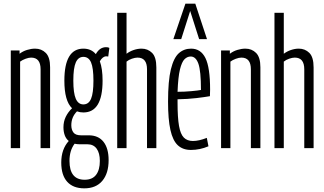

<svg xmlns="http://www.w3.org/2000/svg" viewBox="-20 -810 1774 1050"><path d="M39 0V-534H87V-516Q105 -530 128 -537Q151 -544 172 -544Q207 -544 230.5 -520.5Q254 -497 254 -442V0H202V-431Q202 -495 150 -495Q137 -495 119.5 -488.5Q102 -482 90 -473V0Z M436 -195Q417 -195 401 -201Q370 -170 370 -125Q370 -101 381.5 -85.5Q393 -70 423 -70H465Q518 -70 546 -34.5Q574 1 574 66Q574 138 539.5 179Q505 220 441 220Q380 220 347.5 184Q315 148 315 79Q315 6 356 -39Q341 -51 334 -70.5Q327 -90 327 -114Q327 -145 339.5 -171Q352 -197 374 -218Q332 -258 332 -369Q332 -544 436 -544Q479 -544 504 -514Q525 -552 560 -552Q572 -552 578 -548L572 -501Q568 -502 561 -502Q542 -502 526 -475Q541 -434 541 -369Q541 -195 436 -195ZM436 -239Q465 -239 478 -270Q491 -301 491 -369Q491 -438 478 -468.5Q465 -499 436 -499Q408 -499 394.5 -468.5Q381 -438 381 -369Q381 -301 394.5 -270Q408 -239 436 -239ZM360 70Q360 173 443 173Q485 173 505.5 146Q526 119 526 70Q526 27 508.5 3Q491 -21 458 -21H416Q401 -21 388 -24Q360 13 360 70Z M621 0V-740H672V-516Q689 -529 711 -536.5Q733 -544 754 -544Q788 -544 811.5 -521Q835 -498 835 -441V0H784V-431Q784 -495 732 -495Q719 -495 701.5 -489Q684 -483 672 -473V0Z M1024 10Q980 10 952.5 -15.5Q925 -41 912 -99Q899 -157 899 -254Q899 -368 914.5 -431Q930 -494 958 -519Q986 -544 1025 -544Q1078 -544 1103.5 -492.5Q1129 -441 1129 -320Q1129 -314 1128.5 -301.5Q1128 -289 1128 -284Q1100 -279 1053.5 -273.5Q1007 -268 951 -267V-248Q951 -167 959 -121.5Q967 -76 985.5 -57.5Q1004 -39 1035 -39Q1068 -39 1111 -56L1120 -10Q1073 10 1024 10ZM951 -308Q988 -308 1026.5 -311.5Q1065 -315 1079 -318Q1079 -422 1065 -461.5Q1051 -501 1023 -501Q1004 -501 989 -486Q974 -471 964 -429.5Q954 -388 951 -308ZM928 -596 994 -790H1048L1112 -596H1069L1020 -750L971 -596Z M1189 0V-534H1237V-516Q1255 -530 1278 -537Q1301 -544 1322 -544Q1357 -544 1380.5 -520.5Q1404 -497 1404 -442V0H1352V-431Q1352 -495 1300 -495Q1287 -495 1269.5 -488.5Q1252 -482 1240 -473V0Z M1481 0V-740H1532V-516Q1549 -529 1571 -536.5Q1593 -544 1614 -544Q1648 -544 1671.5 -521Q1695 -498 1695 -441V0H1644V-431Q1644 -495 1592 -495Q1579 -495 1561.5 -489Q1544 -483 1532 -473V0Z"/></svg>

Font: Georama Extra Condensed Light
Style: Regular
Weight: 300
Width: 2
Designer: Jean-Baptiste Levee
Foundry: Production Type
Version: Version 1.000